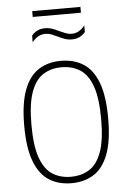

<svg xmlns="http://www.w3.org/2000/svg" viewBox="-58 -903 635 952"><g transform="rotate(-5 259.0 -426.5)"><path d="M259 7Q195.5 7 148.5 -22.5Q101.5 -52 75.8 -118.8Q50 -185.5 50 -297Q50 -409 75.8 -476Q101.5 -543 148.5 -572.5Q195.5 -602 259 -602Q323 -602 370 -572.5Q417 -543 442.5 -476Q468 -409 468 -297Q468 -185.5 442.5 -118.8Q417 -52 370 -22.5Q323 7 259 7ZM259 -25Q311.5 -25 350.8 -49.5Q390 -74 411.5 -133Q433 -192 433 -296Q433 -401.5 411.5 -461.2Q390 -521 350.8 -545.5Q311.5 -570 259 -570Q207 -570 168 -545.5Q129 -521 107.5 -462Q86 -403 86 -299Q86 -193.5 107.5 -133.8Q129 -74 168 -49.5Q207 -25 259 -25ZM323 -703Q303.5 -703 286 -709.5Q268.5 -716 252.5 -724Q238 -731 223.8 -736.5Q209.5 -742 195 -742Q174 -742 158.2 -733Q142.5 -724 128 -706V-739Q139.5 -753.5 156.5 -761.8Q173.5 -770 195 -770Q214.5 -770 232 -763.5Q249.5 -757 265.5 -749Q280 -742.5 294.2 -736.8Q308.5 -731 323 -731Q344 -731 360 -740Q376 -749 390 -767V-734Q379 -720 362 -711.5Q345 -703 323 -703ZM139 -831V-860H379V-831Z"/></g></svg>

Font: Encode Sans SC Condensed Thin
Style: Regular
Weight: 100
Width: 3
Designer: Multiple Designers
Foundry: Impallari Type
Version: Version 3.002